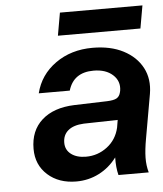

<svg xmlns="http://www.w3.org/2000/svg" viewBox="-50 -709 650 765"><g transform="rotate(-5 275.0 -327.0)"><path d="M218 -665H548L532 -574H202ZM516 -135Q508 -91 507.5 -59.5Q507 -28 515 0H394Q386 -31 387 -71Q358 -32 316 -10.5Q274 11 225 11Q155 11 110.5 -29Q66 -69 66 -133Q66 -206 113 -248Q160 -290 243 -293L374 -297Q401 -298 412.5 -304.5Q424 -311 428 -326L430 -334Q436 -372 408 -397.5Q380 -423 331 -423Q251 -423 230 -352H106Q124 -425 186.5 -469.5Q249 -514 335 -514Q407 -514 458 -487.5Q509 -461 533 -415.5Q557 -370 547 -311ZM190 -147Q190 -118 212.5 -101Q235 -84 272 -84Q319 -84 356.5 -112.5Q394 -141 405 -189L410 -219L274 -216Q233 -214 211.5 -196Q190 -178 190 -147Z"/></g></svg>

Font: Overused Grotesk SemiBold
Style: Italic
Weight: 600
Italic angle: -10°
Version: Version 0.003